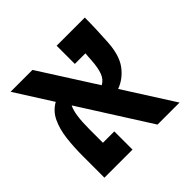

<svg xmlns="http://www.w3.org/2000/svg" viewBox="-150 -736 885 885"><g transform="rotate(-45 293.0 -293.0)"><path d="M400.4 0 183.1 -342.3Q163.1 -305.2 163.1 -205.6V-118.7H237.3V0H54.2V-139.2Q54.2 -199.2 60.5 -252Q66.9 -304.7 85.7 -344.5Q104.5 -384.3 142.6 -405.8L28.3 -585.9H170.9L346.7 -310.1Q370.6 -322.8 381.1 -350.6Q391.6 -378.4 394.5 -424.3Q395 -434.6 395.8 -445.6Q396.5 -456.5 397.5 -467.3H328.6V-585.9H512.2Q512.2 -547.4 510.5 -504.4Q508.8 -461.4 506.8 -430.7Q502 -349.6 469.2 -305.9Q436.5 -262.2 388.2 -244.6L543.9 0Z"/></g></svg>

Font: CaskaydiaCove NFP SemiBold
Style: Regular
Weight: 600
Designer: Aaron Bell
Foundry: Saja Typeworks
Version: Version 2111.001; VTT 6.35;Nerd Fonts 3.1.1